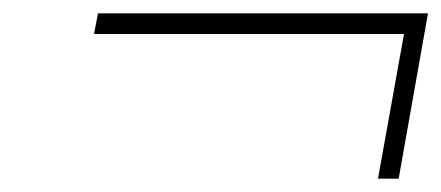

<svg xmlns="http://www.w3.org/2000/svg" viewBox="-20 -543 662 288"><path d="M547 -275 586 -492H121L127 -523H622L578 -275Z"/></svg>

Font: Tomorrow ExtraLight
Style: Italic
Weight: 275
Italic angle: -10°
Designer: Tony de Marco, Monica Rizzolli
Foundry: Just in Type
Version: Version 2.002